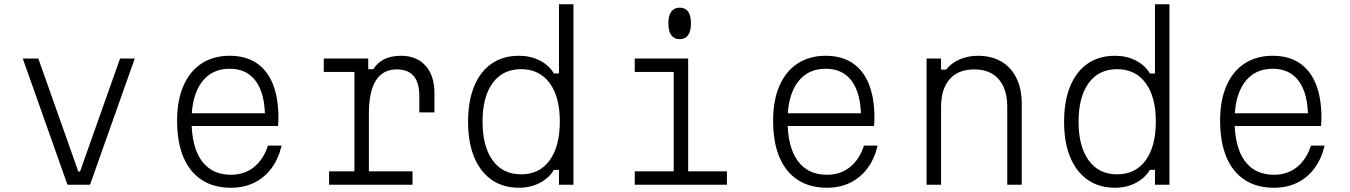

<svg xmlns="http://www.w3.org/2000/svg" viewBox="-20 -868 6340 902"><path d="M87 -593H160L348 -62H356L544 -593H613L403 0H297Z M861 -336H1248L1225 -314Q1225 -427 1182.5 -486Q1140 -545 1059 -545Q974 -545 927 -481Q880 -417 880 -302Q880 -178 927.5 -112.5Q975 -47 1065 -47Q1128 -47 1172.5 -82.5Q1217 -118 1239 -184H1303Q1288 -121 1255 -77Q1222 -33 1174 -9.5Q1126 14 1065 14Q984 14 927.5 -23Q871 -60 841.5 -130Q812 -200 812 -302Q812 -397 842 -465.5Q872 -534 927.5 -570Q983 -606 1059 -606Q1133 -606 1184 -572.5Q1235 -539 1261.5 -474Q1288 -409 1288 -315Q1288 -305 1287.5 -295Q1287 -285 1286 -276H861Z M1501 -593H1710V-543H1734Q1754 -575 1786.5 -590.5Q1819 -606 1864 -606Q1937 -606 1979 -559.5Q2021 -513 2021 -430V-340H1950V-417Q1950 -542 1844 -542Q1779 -542 1746 -490Q1713 -438 1713 -334V-63H1918V0H1526V-63H1645V-530H1501Z M2418 14Q2343 14 2289.5 -23.5Q2236 -61 2207.5 -130Q2179 -199 2179 -296Q2179 -393 2207.5 -462.5Q2236 -532 2289.5 -569Q2343 -606 2418 -606Q2472 -606 2515.5 -584Q2559 -562 2582 -523H2606V-848H2674V0H2606V-70H2582Q2559 -31 2515.5 -8.5Q2472 14 2418 14ZM2428 -49Q2514 -49 2562 -114.5Q2610 -180 2610 -297Q2610 -413 2562 -478Q2514 -543 2428 -543Q2342 -543 2294.5 -478Q2247 -413 2247 -296Q2247 -180 2294.5 -114.5Q2342 -49 2428 -49Z M2962 -593H3213V-63H3395V0H2962V-63H3145V-530H2962ZM3173 -684Q3148 -684 3134 -702.5Q3120 -721 3120 -758Q3120 -796 3134 -814Q3148 -832 3173 -832Q3199 -832 3212.5 -814Q3226 -796 3226 -758Q3226 -721 3212.5 -702.5Q3199 -684 3173 -684Z M3661 -336H4048L4025 -314Q4025 -427 3982.5 -486Q3940 -545 3859 -545Q3774 -545 3727 -481Q3680 -417 3680 -302Q3680 -178 3727.5 -112.5Q3775 -47 3865 -47Q3928 -47 3972.5 -82.5Q4017 -118 4039 -184H4103Q4088 -121 4055 -77Q4022 -33 3974 -9.5Q3926 14 3865 14Q3784 14 3727.5 -23Q3671 -60 3641.5 -130Q3612 -200 3612 -302Q3612 -397 3642 -465.5Q3672 -534 3727.5 -570Q3783 -606 3859 -606Q3933 -606 3984 -572.5Q4035 -539 4061.5 -474Q4088 -409 4088 -315Q4088 -305 4087.5 -295Q4087 -285 4086 -276H3661Z M4333 0V-593H4401V-541H4425Q4449 -572 4488.5 -589Q4528 -606 4574 -606Q4638 -606 4684 -579Q4730 -552 4755 -501.5Q4780 -451 4780 -381V0H4712V-365Q4712 -450 4671.5 -496Q4631 -542 4557 -542Q4482 -542 4441.5 -496Q4401 -450 4401 -365V0Z M5218 14Q5143 14 5089.5 -23.5Q5036 -61 5007.5 -130Q4979 -199 4979 -296Q4979 -393 5007.5 -462.5Q5036 -532 5089.5 -569Q5143 -606 5218 -606Q5272 -606 5315.5 -584Q5359 -562 5382 -523H5406V-848H5474V0H5406V-70H5382Q5359 -31 5315.5 -8.5Q5272 14 5218 14ZM5228 -49Q5314 -49 5362 -114.5Q5410 -180 5410 -297Q5410 -413 5362 -478Q5314 -543 5228 -543Q5142 -543 5094.5 -478Q5047 -413 5047 -296Q5047 -180 5094.5 -114.5Q5142 -49 5228 -49Z M5761 -336H6148L6125 -314Q6125 -427 6082.5 -486Q6040 -545 5959 -545Q5874 -545 5827 -481Q5780 -417 5780 -302Q5780 -178 5827.5 -112.5Q5875 -47 5965 -47Q6028 -47 6072.5 -82.5Q6117 -118 6139 -184H6203Q6188 -121 6155 -77Q6122 -33 6074 -9.5Q6026 14 5965 14Q5884 14 5827.5 -23Q5771 -60 5741.5 -130Q5712 -200 5712 -302Q5712 -397 5742 -465.5Q5772 -534 5827.5 -570Q5883 -606 5959 -606Q6033 -606 6084 -572.5Q6135 -539 6161.5 -474Q6188 -409 6188 -315Q6188 -305 6187.5 -295Q6187 -285 6186 -276H5761Z"/></svg>

Font: Martian Mono SemiExpanded ExtraLight
Style: Regular
Weight: 250
Monospace: yes
Version: Version 0.930